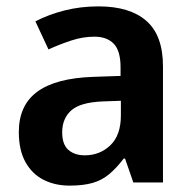

<svg xmlns="http://www.w3.org/2000/svg" viewBox="-20 -572 600 602"><path d="M289 -552Q387 -552 439 -506.5Q491 -461 491 -364V0H398L372 -75H368Q346 -46 323 -26.5Q300 -7 270.5 1.5Q241 10 198 10Q153 10 117 -8Q81 -26 60 -63.5Q39 -101 39 -158Q39 -242 97 -284.5Q155 -327 272 -331L358 -334V-361Q358 -413 336.5 -435Q315 -457 276 -457Q240 -457 203.5 -445Q167 -433 132 -417L91 -505Q131 -526 181.5 -539Q232 -552 289 -552ZM302 -254Q231 -251 203 -225.5Q175 -200 175 -157Q175 -119 194.5 -102Q214 -85 246 -85Q293 -85 326 -116.5Q359 -148 359 -210V-256Z"/></svg>

Font: Noto Sans Display SemiBold
Style: Regular
Weight: 600
Designer: Monotype Design Team
Foundry: Monotype Imaging Inc.
Version: Version 2.003